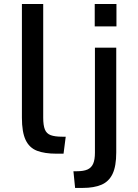

<svg xmlns="http://www.w3.org/2000/svg" viewBox="-20 -756 684 950"><path d="M88.4 -173.8V-736.3H193.8V-173.8Q193.8 -136.2 201.9 -115.7Q210 -95.2 230.5 -87.4Q251 -79.6 288.6 -79.6H305.2L294.4 4.4H258.3Q201.2 4.4 163.3 -10Q125.5 -24.4 106.9 -63.2Q88.4 -102.1 88.4 -173.8ZM343.3 91.3H359.9Q393.1 91.3 412.6 82.8Q432.1 74.2 440.9 54.2Q449.7 34.2 449.7 -0.5V-520H555.2V-2Q555.2 66.4 536.9 104.5Q518.6 142.6 481.7 158.2Q444.8 173.8 389.6 173.8H351.6ZM448.7 -625.5V-736.3H556.2V-625.5Z"/></svg>

Font: Monda Medium
Style: Regular
Weight: 500
Designer: Vernon Adams
Foundry: Vernon Adams
Version: Version 2.200